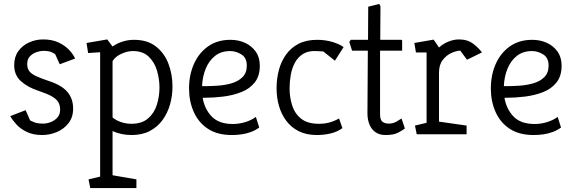

<svg xmlns="http://www.w3.org/2000/svg" viewBox="-20 -681 2911 974"><path d="M194 4Q149 4 116.5 -11.5Q84 -27 63.5 -49.5Q43 -72 32 -92L110 -122L133 -70Q138 -67 154 -60.5Q170 -54 200 -54Q217 -54 237 -61.5Q257 -69 271 -84.5Q285 -100 285 -124Q285 -148 275 -164Q265 -180 241.5 -193Q218 -206 176 -220Q123 -237 87.5 -268Q52 -299 52 -350Q52 -392 72.5 -421Q93 -450 127 -465.5Q161 -481 199 -481Q244 -481 277 -465.5Q310 -450 331 -427.5Q352 -405 361 -384L283 -355L260 -406Q254 -411 240 -417Q226 -423 199 -423Q184 -423 165 -416.5Q146 -410 132 -395.5Q118 -381 118 -356Q118 -334 128.5 -320Q139 -306 164 -294.5Q189 -283 231 -269Q294 -248 322.5 -214Q351 -180 351 -130Q351 -86 327.5 -56Q304 -26 268 -11Q232 4 194 4Z M438 273 429 229 488 215V-416L427 -412L419 -463L524 -481L551 -445Q573 -461 601.5 -470Q630 -479 660 -479Q727 -479 770 -446Q813 -413 834 -359Q855 -305 855 -242Q855 -195 842.5 -151Q830 -107 804.5 -72Q779 -37 740 -16.5Q701 4 648 4Q622 4 597.5 -1Q573 -6 551 -16V208L672 229V273ZM646 -53Q700 -53 731.5 -80.5Q763 -108 776 -150.5Q789 -193 789 -237Q789 -280 776.5 -322.5Q764 -365 734.5 -393.5Q705 -422 654 -422Q626 -422 595.5 -408Q565 -394 551 -371V-85Q571 -69 596 -61Q621 -53 646 -53Z M1156 4Q1083 4 1035 -27.5Q987 -59 963 -113Q939 -167 939 -232Q939 -301 964 -357Q989 -413 1036 -446Q1083 -479 1149 -479Q1190 -479 1223.5 -463.5Q1257 -448 1277.5 -419Q1298 -390 1298 -348Q1298 -295 1272 -262.5Q1246 -230 1203.5 -213.5Q1161 -197 1112 -191Q1063 -185 1016 -185H1008Q1018 -127 1054.5 -89.5Q1091 -52 1161 -52Q1193 -52 1224 -61.5Q1255 -71 1278 -88L1295 -34Q1276 -20 1253 -11.5Q1230 -3 1205.5 0.5Q1181 4 1156 4ZM1005 -244H1022Q1050 -244 1086 -246.5Q1122 -249 1155 -258.5Q1188 -268 1210 -289.5Q1232 -311 1232 -348Q1232 -388 1204.5 -405Q1177 -422 1148 -422Q1102 -422 1071 -397.5Q1040 -373 1023.5 -332.5Q1007 -292 1005 -244Z M1588 4Q1534 4 1495.5 -15.5Q1457 -35 1432 -68.5Q1407 -102 1395 -144.5Q1383 -187 1383 -233Q1383 -281 1394.5 -325Q1406 -369 1431 -404Q1456 -439 1495 -459Q1534 -479 1589 -479Q1611 -479 1631 -476Q1651 -473 1668.5 -467.5Q1686 -462 1700 -455.5Q1714 -449 1723 -442L1679 -373L1620 -420L1584 -422Q1544 -424 1517.5 -407.5Q1491 -391 1476 -363Q1461 -335 1455 -300.5Q1449 -266 1449 -232Q1449 -188 1462 -146.5Q1475 -105 1507.5 -79Q1540 -53 1598 -53Q1618 -53 1635 -56Q1652 -59 1668 -65Q1684 -71 1700 -80L1717 -31Q1691 -12 1657 -4Q1623 4 1588 4Z M1936 4Q1905 4 1884.5 -10.5Q1864 -25 1854 -50Q1844 -75 1844 -106L1846 -424H1766L1752 -468L1759 -479H1847L1848 -647L1904 -661L1910 -650L1909 -479H2015Q2020 -479 2020 -473V-424H1908V-101Q1908 -74 1919.5 -64Q1931 -54 1953 -54Q1974 -54 1992 -64.5Q2010 -75 2017 -80L2034 -29Q2022 -20 1999.5 -8Q1977 4 1936 4Z M2094 0 2085 -44 2144 -58V-415H2090L2082 -463L2180 -480L2207 -440Q2229 -460 2256 -470.5Q2283 -481 2308 -481Q2352 -481 2380.5 -459Q2409 -437 2425 -415L2349 -378L2315 -424Q2297 -424 2271.5 -413Q2246 -402 2226.5 -377.5Q2207 -353 2207 -312V-64L2347 -44V0Z M2687 4Q2614 4 2566 -27.5Q2518 -59 2494 -113Q2470 -167 2470 -232Q2470 -301 2495 -357Q2520 -413 2567 -446Q2614 -479 2680 -479Q2721 -479 2754.5 -463.5Q2788 -448 2808.5 -419Q2829 -390 2829 -348Q2829 -295 2803 -262.5Q2777 -230 2734.5 -213.5Q2692 -197 2643 -191Q2594 -185 2547 -185H2539Q2549 -127 2585.5 -89.5Q2622 -52 2692 -52Q2724 -52 2755 -61.5Q2786 -71 2809 -88L2826 -34Q2807 -20 2784 -11.5Q2761 -3 2736.5 0.5Q2712 4 2687 4ZM2536 -244H2553Q2581 -244 2617 -246.5Q2653 -249 2686 -258.5Q2719 -268 2741 -289.5Q2763 -311 2763 -348Q2763 -388 2735.5 -405Q2708 -422 2679 -422Q2633 -422 2602 -397.5Q2571 -373 2554.5 -332.5Q2538 -292 2536 -244Z"/></svg>

Font: Kreon Light Light
Style: Regular
Weight: 300
Version: Version 2.002